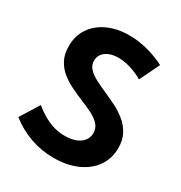

<svg xmlns="http://www.w3.org/2000/svg" viewBox="-178 -874 956 1015"><g transform="rotate(30 300.5 -366.0)"><path d="M25.4 -79.1 96.7 -193.8Q130.4 -166.5 161.9 -149.2Q193.4 -131.8 224.1 -123.8Q254.9 -115.7 287.1 -115.7Q325.2 -115.7 353 -126.5Q380.9 -137.2 396.2 -157.2Q411.6 -177.2 411.6 -203.6Q411.6 -234.4 392.1 -255.4Q372.6 -276.4 341.1 -292.2Q309.6 -308.1 272.9 -322.8Q237.3 -337.4 201.4 -354.7Q165.5 -372.1 135.5 -396Q105.5 -419.9 87.2 -454.3Q68.8 -488.8 68.8 -538.1Q68.8 -602.5 101.3 -649.4Q133.8 -696.3 190.4 -721.7Q247.1 -747.1 319.8 -747.1Q371.1 -747.1 426.5 -733.4Q481.9 -719.7 537.1 -691.9L478 -570.3Q443.4 -591.3 403.3 -603.5Q363.3 -615.7 328.1 -615.7Q296.4 -615.7 272.7 -606Q249 -596.2 235.8 -578.9Q222.7 -561.5 222.7 -538.1Q222.7 -510.3 241.7 -490Q260.7 -469.7 291.3 -454.1Q321.8 -438.5 356.9 -422.9Q393.1 -407.2 429.9 -388.7Q466.8 -370.1 497.3 -345Q527.8 -319.8 546.6 -284.9Q565.4 -250 565.4 -201.2Q565.4 -136.7 531.2 -88.1Q497.1 -39.6 436 -12.5Q375 14.6 293.9 14.6Q219.7 14.6 151.9 -9.3Q84 -33.2 25.4 -79.1Z"/></g></svg>

Font: Kumbh Sans
Style: Bold
Weight: 700
Version: Version 1.005